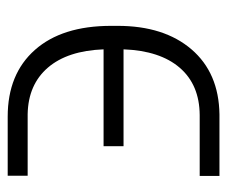

<svg xmlns="http://www.w3.org/2000/svg" viewBox="-64 -504 568 479"><g transform="rotate(-90 219.5 -264.0)"><path d="M94.7 -289.1H336.4Q333 -378.9 290.8 -428Q248.5 -477.1 174.8 -478.5H21V-528.3H168.5Q274.9 -528.3 335 -460.4Q395 -392.6 395 -270.5V-253.9Q395 -138.2 336.4 -69.8Q277.8 -1.5 174.3 0H20.5V-49.3H172.4Q248 -49.8 290.5 -99.1Q333 -148.4 336.4 -239.3H94.7Z"/></g></svg>

Font: Roboto Light
Style: Regular
Weight: 300
Designer: Google
Version: Version 2.134; 2016; ttfautohint (v1.6)